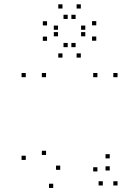

<svg xmlns="http://www.w3.org/2000/svg" viewBox="-20 -870 660 911"><path d="M102.3 -503.7V-523.7H82.3V-503.7ZM102.3 -111.2V-131.2H82.3V-111.2ZM232.5 21.7V1.7H212.5V21.7ZM500.7 -61V-81H480.7V-61ZM500.7 -118.5V-138.5H480.7V-118.5ZM265.8 -64.2V-84.2H245.8V-64.2ZM198.5 -134.7V-154.7H178.5V-134.7ZM198.5 -503.7V-523.7H178.5V-503.7ZM442.2 -503.7V-523.7H422.2V-503.7ZM442.2 -56.5V-76.5H422.2V-56.5ZM467.8 10V-10H447.8V10ZM537.7 10V-10H517.7V10ZM537.7 -503.7V-523.7H517.7V-503.7ZM363.5 -596.7V-616.7H343.5V-596.7ZM436.8 -676.8V-696.8H416.8V-676.8ZM436.8 -749.8V-769.8H416.8V-749.8ZM363.5 -829.5V-849.5H343.5V-829.5ZM276.5 -829.5V-849.5H256.5V-829.5ZM203.2 -749.3V-769.3H183.2V-749.3ZM203.2 -676.3V-696.3H183.2V-676.3ZM276.5 -596.7V-616.7H256.5V-596.7ZM255.3 -728.7V-748.7H235.3V-728.7ZM301.3 -780V-800H281.3V-780ZM338.7 -780V-800H318.7V-780ZM384.7 -728.7V-748.7H364.7V-728.7ZM384.7 -697.7V-717.7H364.7V-697.7ZM338.7 -646.2V-666.2H318.7V-646.2ZM301.3 -646.2V-666.2H281.3V-646.2ZM255.3 -697.7V-717.7H235.3V-697.7Z"/></svg>

Font: Monaspace Krypton Dots Var
Style: Regular
Weight: 400
Designer: Riley Cran and the Lettermatic Team
Version: Version 1.100 (Monaspace Krypton Dots)